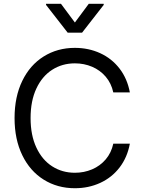

<svg xmlns="http://www.w3.org/2000/svg" viewBox="-20 -992 763 1022"><path d="M583.1 -500Q572.4 -549 542.6 -583.8Q512.8 -618.6 470.2 -636.7Q427.6 -654.8 378.6 -654.8Q311.4 -654.8 258 -620.7Q204.5 -586.6 173.7 -521Q142.8 -455.3 142.8 -363.6Q142.8 -272 173.7 -206.3Q204.5 -140.6 258 -106.5Q311.4 -72.4 378.6 -72.4Q427.6 -72.4 470.2 -90.6Q512.8 -108.7 542.6 -143.5Q572.4 -178.3 583.1 -227.3H671.2Q657.7 -154.1 616.5 -100.5Q575.3 -46.9 513.5 -18.5Q451.7 9.9 378.6 9.9Q285.5 9.9 212.4 -35.9Q139.2 -81.7 98.4 -166.2Q57.5 -250.7 57.5 -363.6Q57.5 -476.6 98.4 -561.1Q139.2 -645.6 212.4 -691.4Q285.5 -737.2 378.6 -737.2Q451.7 -737.2 513.5 -708.8Q575.3 -680.4 616.5 -626.8Q657.7 -573.2 671.2 -500ZM304.7 -971.6 378.6 -872.2 452.4 -971.6H532V-965.9L416.9 -818.2H340.2L225.1 -965.9V-971.6Z"/></svg>

Font: Riot Sans
Style: Regular
Weight: 400
Designer: Rasmus Andersson
Foundry: rsms
Version: Version 3.005